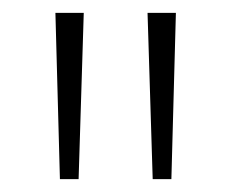

<svg xmlns="http://www.w3.org/2000/svg" viewBox="-20 -734 359 298"><path d="M110 -714 102 -456H73L66 -714ZM253 -714 246 -456H217L209 -714Z"/></svg>

Font: Noto Sans Arabic Cond ExtLt
Style: Regular
Weight: 200
Width: 3
Designer: Monotype Design Team, Nadine Chahine, Nizar Qandah and Khaled Hosny
Foundry: Monotype Imaging Inc.
Version: Version 2.012; ttfautohint (v1.8.4.7-5d5b)